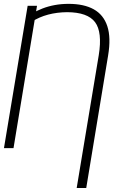

<svg xmlns="http://www.w3.org/2000/svg" viewBox="-28 -757 579 981"><path d="M412.6 203.6H363.8L476.6 -475.1Q495.6 -592.8 457.8 -643.6Q419.9 -694.3 314.9 -694.8Q263.2 -694.3 218 -682.4Q172.9 -670.4 135.3 -646.5L134.3 -687Q159.2 -702.1 189 -713.6Q218.8 -725.1 252.2 -731.2Q285.6 -737.3 322.8 -737.3Q400.9 -737.3 450.9 -709.5Q501 -681.6 520.3 -623.3Q539.6 -564.9 524.4 -473.6ZM161.1 -727.5 41 0H-7.8L113.3 -727.5Z"/></svg>

Font: Inter 24pt ExtraLight
Style: Italic
Weight: 250
Italic angle: -9.3988°
Version: Version 4.001;git-66647c0bb